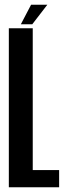

<svg xmlns="http://www.w3.org/2000/svg" viewBox="-20 -795 287 815"><path d="M17.5 0H231V-73H119V-675H17.5ZM68.5 -692H117L181 -775H112Z"/></svg>

Font: Anybody ExtraCondensed Medium
Style: Regular
Weight: 500
Width: 2
Version: Version 1.113;gftools[0.9.25]